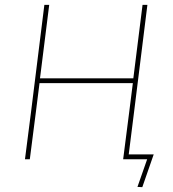

<svg xmlns="http://www.w3.org/2000/svg" viewBox="-20 -657 712 792"><path d="M488 0 513 -195 528 -314H143L128 -195L103 0H83L108 -195L163 -637H183L145 -334H530L568 -637H588L533 -195L511 -20H614L567 115L547 114L587 0Z"/></svg>

Font: Alegreya Sans SC Thin
Style: Italic
Weight: 100
Italic angle: -7°
Designer: Juan Pablo del Peral
Foundry: Huerta Tipografica
Version: Version 2.007